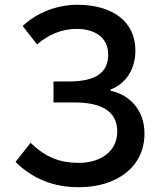

<svg xmlns="http://www.w3.org/2000/svg" viewBox="-20 -770 667 804"><path d="M311 14C464 14 585 -67 585 -211C585 -308 524 -373 443 -390V-395C510 -421 547 -483 547 -559C547 -678 453 -750 304 -750C215 -750 132 -715 75 -661L135 -584C182 -624 237 -649 301 -649C377 -649 433 -613 433 -542C433 -469 386 -429 269 -429H204V-341H291C407 -341 471 -303 471 -219C471 -135 400 -88 310 -88C231 -88 171 -111 108 -172L45 -92C120 -18 208 14 311 14Z"/></svg>

Font: ChiuKong Gothic CL Medium
Style: Regular
Weight: 500
Designer: Ryoko NISHIZUKA 西塚涼子 (kana, bopomofo & ideographs); Paul D. Hunt (Latin, Greek & Cyrillic); Sandoll Communications 산돌커뮤니
Foundry: Adobe
Version: Version 1.300